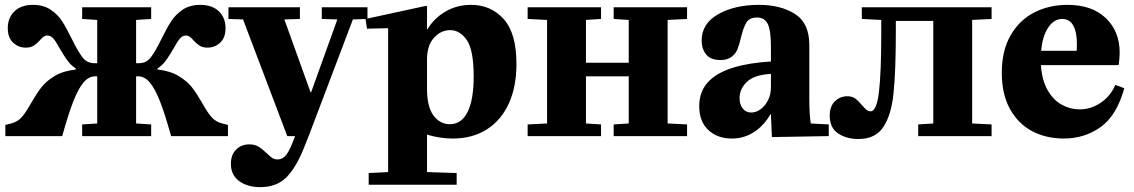

<svg xmlns="http://www.w3.org/2000/svg" viewBox="-20 -560 4664 790"><path d="M602 -482 540 -478V-300H552Q582 -300 600.5 -324Q619 -348 644 -399Q666 -444 684 -472Q702 -500 731.5 -520Q761 -540 804 -540Q853 -540 880.5 -513.5Q908 -487 908 -444Q908 -405 886 -384.5Q864 -364 834 -364Q814 -364 801.5 -372Q789 -380 776 -394Q760 -414 746 -414Q731 -414 720 -401Q709 -388 694 -360Q677 -331 663 -311.5Q649 -292 628 -278V-274Q681 -268 715.5 -247Q750 -226 769.5 -201Q789 -176 812 -136Q833 -98 850 -78.5Q867 -59 894 -52L918 -46V0H684Q659 -90 638.5 -142.5Q618 -195 596.5 -220.5Q575 -246 548 -246H540V-52L602 -48V0H318V-48L380 -52V-246H372Q345 -246 323.5 -220.5Q302 -195 281.5 -142.5Q261 -90 236 0H2V-46L26 -52Q53 -59 70 -78.5Q87 -98 108 -136Q131 -176 150.5 -201Q170 -226 204.5 -247Q239 -268 292 -274V-278Q271 -292 257 -311.5Q243 -331 226 -360Q211 -388 200 -401Q189 -414 174 -414Q160 -414 144 -394Q131 -380 118.5 -372Q106 -364 86 -364Q56 -364 34 -384.5Q12 -405 12 -444Q12 -487 39.5 -513.5Q67 -540 116 -540Q159 -540 188.5 -520Q218 -500 236 -472Q254 -444 276 -399Q301 -348 319.5 -324Q338 -300 368 -300H380V-478L318 -482V-530H602Z M1006 34Q1028 34 1043 43Q1058 52 1076 69Q1090 83 1099.5 89.5Q1109 96 1122 96Q1145 96 1160.5 73.5Q1176 51 1194 0H1162L980 -480L920 -482V-530H1214V-482L1150 -480L1258 -180H1260L1368 -480L1304 -482V-530H1492V-482L1432 -480L1250 0L1232 45Q1199 129 1158.5 169.5Q1118 210 1051 210Q998 210 964 185Q930 160 930 114Q930 77 951.5 55.5Q973 34 1006 34Z M1733 -536 1737 -534V-440H1739Q1766 -485 1813 -512.5Q1860 -540 1918 -540Q2000 -540 2052.5 -481.5Q2105 -423 2105 -297Q2105 -203 2073.5 -134Q2042 -65 1983 -27.5Q1924 10 1843 10Q1791 10 1737 -6V148L1859 152V200H1497V152L1577 148V-442L1575 -444L1490 -442L1484 -482ZM1831 -49Q1879 -49 1904 -99.5Q1929 -150 1929 -245Q1929 -355 1900.5 -395.5Q1872 -436 1833 -436Q1794 -436 1765.5 -404.5Q1737 -373 1737 -315V-195Q1737 -121 1763.5 -85Q1790 -49 1831 -49Z M2231 -52V-478L2151 -482V-530H2453V-482L2391 -478V-302H2567V-478L2505 -482V-530H2807V-482L2727 -478V-52L2807 -48V0H2505V-48L2567 -52V-246H2391V-52L2453 -48V0H2151V-48Z M2902 -231Q2972 -296 3152 -307V-369Q3152 -435 3139 -461.5Q3126 -488 3095 -488Q3064 -488 3051.5 -468Q3039 -448 3029 -407Q3022 -376 3014.5 -357.5Q3007 -339 2990 -326Q2973 -313 2944 -313Q2904 -313 2885.5 -336Q2867 -359 2867 -393Q2867 -463 2935 -501.5Q3003 -540 3103 -540Q3192 -540 3251 -502.5Q3310 -465 3310 -375V-152Q3310 -88 3316 -52L3390 -48V0L3156 4L3152 -90H3150Q3124 -44 3083 -17Q3042 10 2991 10Q2932 10 2894.5 -25Q2857 -60 2857 -123Q2857 -190 2902 -231ZM3071 -97Q3091 -97 3109.5 -110.5Q3128 -124 3140 -147.5Q3152 -171 3152 -200V-256Q3083 -252 3053 -223Q3023 -194 3023 -156Q3023 -130 3036 -113.5Q3049 -97 3071 -97Z M3394 -84Q3394 -123 3415.5 -143.5Q3437 -164 3466 -164Q3486 -164 3499 -154.5Q3512 -145 3527 -127Q3538 -114 3545.5 -108Q3553 -102 3562 -102Q3587 -102 3596.5 -181.5Q3606 -261 3606 -422V-478L3526 -482V-530H4060V-482L3980 -478V-52L4060 -48V0H3758V-48L3820 -52V-474H3666V-434Q3666 -267 3656.5 -176Q3647 -85 3614 -36.5Q3581 12 3512 12Q3463 12 3428.5 -11Q3394 -34 3394 -84Z M4372 -540Q4473 -540 4530 -485.5Q4587 -431 4587 -343Q4587 -322 4583 -294L4581 -292H4263Q4267 -230 4290.5 -189Q4314 -148 4349 -129Q4384 -110 4422 -110Q4468 -110 4508 -136.5Q4548 -163 4569 -210H4571L4606 -197Q4575 -85 4509 -37.5Q4443 10 4357 10Q4285 10 4227.5 -20Q4170 -50 4136 -111Q4102 -172 4102 -260Q4102 -353 4139 -416Q4176 -479 4237 -509.5Q4298 -540 4372 -540ZM4410 -351Q4411 -361 4411 -379Q4411 -428 4396 -455Q4381 -482 4351 -482Q4316 -482 4292.5 -446Q4269 -410 4264 -351Z"/></svg>

Font: Minipax
Style: Bold
Weight: 700
Designer: Raphaël Ronot, Igor Stepanchenko (Cyrillic)
Foundry: steppetype
Version: Version 1.002